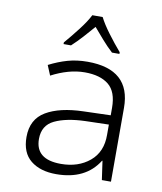

<svg xmlns="http://www.w3.org/2000/svg" viewBox="-86 -834 772 914"><g transform="rotate(10 300.0 -377.5)"><path d="M211 -606Q236 -629 262 -657.5Q288 -686 311 -713Q333 -687 358 -658.5Q383 -630 409 -606H445V-614Q414 -650 383 -691.5Q352 -733 336 -765H286Q270 -733 238 -691.5Q206 -650 175 -614V-606ZM138 -141Q138 -207 193.5 -233.5Q249 -260 341 -263L454 -266V-217Q455 -134 400 -88Q345 -42 261 -42Q138 -42 138 -141ZM452 -91H454L467 0H511V-357Q511 -543 303 -543Q251 -543 207 -530.5Q163 -518 118 -495L138 -447Q178 -468 218.5 -479.5Q259 -491 299 -491Q373 -491 414 -458Q455 -425 455 -347V-311L325 -307Q210 -304 144 -265Q78 -226 78 -140Q78 -64 124 -27Q170 10 247 10Q389 10 452 -91Z"/></g></svg>

Font: Noto Sans Mono UI Light
Style: Regular
Weight: 300
Designer: Monotype Design team
Foundry: Monotype Imaging Inc.
Version: 1.000